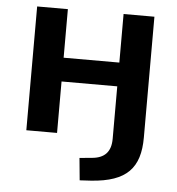

<svg xmlns="http://www.w3.org/2000/svg" viewBox="-52 -588 769 833"><g transform="rotate(5 332.0 -171.5)"><path d="M375.5 193.4C529.8 182.6 586.9 119.6 586.9 -13.2V-539.1H452.6V-327.6H210V-539.1H76.2V0H210V-224.1H452.6V4.4C452.6 60.5 425.8 90.3 368.7 94.7L316.4 99.6L325.7 196.3Z"/></g></svg>

Font: Winston SemiBold
Style: Regular
Weight: 600
Designer: Vernon Adams, Kim Jin-seong, David Berlow, Cristiano Sobral
Foundry: The Winston Project Authors
Version: Version 3.004